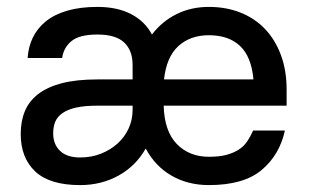

<svg xmlns="http://www.w3.org/2000/svg" viewBox="-20 -528 895 556"><path d="M212 8Q124 8 82 -31.5Q40 -71 40 -140Q40 -177 52 -206Q64 -235 90.5 -255.5Q117 -276 159 -287Q201 -298 262 -298H364V-340Q364 -382 339.5 -405Q315 -428 262 -428Q210 -428 187 -409Q164 -390 160 -360H60Q62 -392 75 -419Q88 -446 112.5 -466Q137 -486 174.5 -497Q212 -508 262 -508Q320 -508 360 -487Q400 -466 420 -428Q449 -466 491 -487Q533 -508 585 -508Q635 -508 676.5 -491.5Q718 -475 747.5 -444Q777 -413 793.5 -368.5Q810 -324 810 -269V-222H454Q456 -148 492 -111Q528 -74 585 -74Q615 -74 635.5 -79.5Q656 -85 671 -94.5Q686 -104 695.5 -118Q705 -132 713 -150H805Q790 -80 738 -36Q686 8 585 8Q524 8 476.5 -19.5Q429 -47 402 -98Q374 -48 324 -20Q274 8 212 8ZM212 -72Q245 -72 272.5 -83Q300 -94 320.5 -112.5Q341 -131 352.5 -156Q364 -181 364 -210V-222H262Q225 -222 200.5 -216.5Q176 -211 161 -200.5Q146 -190 140 -175.5Q134 -161 134 -142Q134 -110 154 -91Q174 -72 212 -72ZM585 -426Q531 -426 496.5 -394.5Q462 -363 455 -298H714Q708 -364 675 -395Q642 -426 585 -426Z"/></svg>

Font: PT Root UI Web Medium
Style: Regular
Weight: 500
Designer: Vitaly Kuzmin
Foundry: ParaType Ltd.
Version: Version 1.001W